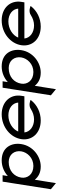

<svg xmlns="http://www.w3.org/2000/svg" viewBox="794 -1296 697 2326"><g transform="rotate(-90 1143.0 -133.5)"><path d="M13 134 87 195 128 -61C161 -21 209 11 288 11C411 11 538 -83 560 -225C579 -343 520 -462 363 -462C283 -462 219 -429 173 -388L183 -451H105ZM154 -225C168 -313 238 -377 343 -377C435 -377 485 -306 472 -225C460 -151 392 -78 295 -78C191 -78 142 -152 154 -225Z M620 -226C599 -95 693 11 846 11C947 11 1037 -36 1091 -106L1095 -111L1090 -114C1090 -114 1030 -141 983 -108C947 -85 905 -70 859 -70C773 -70 708 -119 701 -187H1139L1145 -225C1166 -356 1073 -462 921 -462C768 -462 641 -357 620 -226ZM712 -262C740 -330 819 -381 908 -381C995 -381 1058 -331 1063 -262Z M1151 134 1225 195 1266 -61C1299 -21 1347 11 1426 11C1549 11 1676 -83 1698 -225C1717 -343 1658 -462 1501 -462C1421 -462 1357 -429 1311 -388L1321 -451H1243ZM1292 -225C1306 -313 1376 -377 1481 -377C1573 -377 1623 -306 1610 -225C1598 -151 1530 -78 1433 -78C1329 -78 1280 -152 1292 -225Z M1758 -226C1737 -95 1831 11 1984 11C2085 11 2175 -36 2229 -106L2233 -111L2228 -114C2228 -114 2168 -141 2121 -108C2085 -85 2043 -70 1997 -70C1911 -70 1846 -119 1839 -187H2277L2283 -225C2304 -356 2211 -462 2059 -462C1906 -462 1779 -357 1758 -226ZM1850 -262C1878 -330 1957 -381 2046 -381C2133 -381 2196 -331 2201 -262Z"/></g></svg>

Font: Charger Sport
Style: SeBdExtObl
Weight: 600
Designer: Jasper
Foundry: Cannot Into Space Fonts
Version: Version 1.1